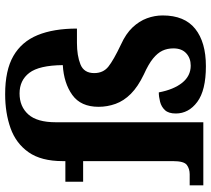

<svg xmlns="http://www.w3.org/2000/svg" viewBox="-57 -753 820 746"><g transform="rotate(-90 353.0 -380.0)"><path d="M469 10Q375 10 330 -23.5Q285 -57 285 -107Q285 -135 298 -149Q311 -163 330.5 -168Q350 -173 367 -173Q378 -115 404.5 -82Q431 -49 471 -49Q500 -49 519 -66.5Q538 -84 538 -116Q538 -140 529 -159Q520 -178 498.5 -195.5Q477 -213 437 -231Q389 -254 361.5 -281.5Q334 -309 322.5 -341Q311 -373 311 -407Q311 -476 357 -509Q403 -542 473 -546Q472 -638 443 -676Q414 -714 363 -714Q312 -714 281.5 -680Q251 -646 251 -573V0H6V-53H49Q70 -53 85 -64Q100 -75 100 -118V-467H20V-536H100V-546Q100 -630 134.5 -679Q169 -728 228 -749Q287 -770 360 -770Q453 -770 508.5 -738Q564 -706 589.5 -644Q615 -582 615 -491H559Q510 -491 476 -477.5Q442 -464 442 -424Q442 -389 467 -369Q492 -349 553 -320Q595 -301 619.5 -275Q644 -249 655 -219Q666 -189 666 -158Q666 -73 614 -31.5Q562 10 469 10Z"/></g></svg>

Font: Noto Serif Vithkuqi
Style: Bold
Weight: 700
Version: Version 1.005